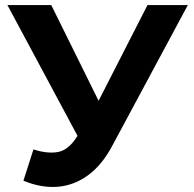

<svg xmlns="http://www.w3.org/2000/svg" viewBox="-20 -720 764 755"><path d="M72.1 -9.4 111.4 -132.3Q168.5 -114.5 208.4 -122.4Q248.2 -130.3 279.4 -177.6L313.4 -229.2L328 -245.8L559.9 -700H718.6L421.3 -146.5Q381.3 -71.3 326.5 -31.1Q271.6 9.2 206.9 14.4Q142.2 19.6 72.1 -9.4ZM325 -110.9 9.2 -700H181.6L413.8 -230.4Z"/></svg>

Font: Montserrat Thin
Style: Regular
Weight: 100
Designer: Julieta Ulanovsky
Foundry: Julieta Ulanovsky
Version: Version 9.000